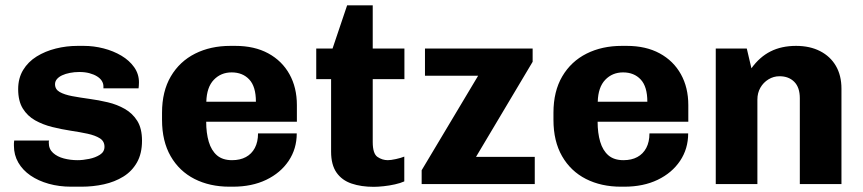

<svg xmlns="http://www.w3.org/2000/svg" viewBox="-20 -694 3255 724"><path d="M248.5 10Q203 10 163.8 -1Q124.5 -12 95 -32.2Q65.5 -52.5 49 -81Q32.5 -109.5 32.5 -144.5Q32.5 -150 32.5 -154Q32.5 -158 33.5 -164H165Q164 -161.5 164 -159.5Q164 -157.5 164 -155.5Q164 -132 180 -117.5Q196 -103 220.8 -96.5Q245.5 -90 272.5 -90Q292.5 -90 316 -94.8Q339.5 -99.5 356.8 -110.5Q374 -121.5 374 -140.5Q374 -161.5 356.5 -172.5Q339 -183.5 310 -189.8Q281 -196 246.2 -201.2Q211.5 -206.5 176.5 -215.2Q141.5 -224 112.5 -240.2Q83.5 -256.5 66 -284.8Q48.5 -313 48.5 -358Q48.5 -399 67.2 -430Q86 -461 118.2 -481Q150.5 -501 190.5 -511Q230.5 -521 272.5 -521H296Q333.5 -521 370.5 -511.5Q407.5 -502 437.8 -484Q468 -466 486 -440.5Q504 -415 504 -383.5Q504 -377.5 503.5 -371Q503 -364.5 502.5 -361H370V-368.5Q370 -379 364 -388.8Q358 -398.5 346 -406Q334 -413.5 317.2 -418Q300.5 -422.5 279 -422.5Q260.5 -422.5 243.8 -419.2Q227 -416 214.2 -410Q201.5 -404 194.5 -395.5Q187.5 -387 187.5 -376.5Q187.5 -357 205.2 -347Q223 -337 252.2 -331.5Q281.5 -326 316.8 -321.2Q352 -316.5 386.8 -308.2Q421.5 -300 450.8 -283.2Q480 -266.5 497.8 -238Q515.5 -209.5 515.5 -163.5Q515.5 -115 496.5 -81.5Q477.5 -48 445 -28Q412.5 -8 371.8 1Q331 10 287 10Z M845.5 10Q771 10 713.5 -19.2Q656 -48.5 623.5 -105Q591 -161.5 591 -242V-269Q591 -349.5 624.2 -406Q657.5 -462.5 715.8 -491.8Q774 -521 848.5 -521H867.5Q939.5 -521 991.5 -492.8Q1043.5 -464.5 1071.5 -414.2Q1099.5 -364 1099.5 -297.5V-235H757.5Q757.5 -192.5 767.2 -159.5Q777 -126.5 798.2 -108.2Q819.5 -90 855 -90Q885.5 -90 907.2 -101.8Q929 -113.5 941 -136.2Q953 -159 953 -191H1099Q1099 -133 1068.5 -87.5Q1038 -42 984 -16Q930 10 858 10ZM758 -310.5H945Q945 -367.5 920 -394.2Q895 -421 853.5 -421Q813 -421 786.2 -393Q759.5 -365 758 -310.5Z M1389 10.5Q1342 10.5 1305.8 -1.8Q1269.5 -14 1249 -43.2Q1228.5 -72.5 1228.5 -122V-395.5H1172.5V-511H1234L1289 -674H1385.5V-511H1505V-395.5H1385.5V-158.5Q1385.5 -114.5 1403.5 -102.2Q1421.5 -90 1442.5 -90Q1453.5 -90 1473 -94.2Q1492.5 -98.5 1504.5 -103.5V-10Q1490.5 -3.5 1469.2 1.2Q1448 6 1426.5 8.2Q1405 10.5 1389 10.5Z M1570 0V-52L1783 -408.5H1582.5V-511H1988.5V-461L1775 -102.5H1996.5V0Z M2321.5 10Q2247 10 2189.5 -19.2Q2132 -48.5 2099.5 -105Q2067 -161.5 2067 -242V-269Q2067 -349.5 2100.2 -406Q2133.5 -462.5 2191.8 -491.8Q2250 -521 2324.5 -521H2343.5Q2415.5 -521 2467.5 -492.8Q2519.5 -464.5 2547.5 -414.2Q2575.5 -364 2575.5 -297.5V-235H2233.5Q2233.5 -192.5 2243.2 -159.5Q2253 -126.5 2274.2 -108.2Q2295.5 -90 2331 -90Q2361.5 -90 2383.2 -101.8Q2405 -113.5 2417 -136.2Q2429 -159 2429 -191H2575Q2575 -133 2544.5 -87.5Q2514 -42 2460 -16Q2406 10 2334 10ZM2234 -310.5H2421Q2421 -367.5 2396 -394.2Q2371 -421 2329.5 -421Q2289 -421 2262.2 -393Q2235.5 -365 2234 -310.5Z M2679 0V-511H2796L2813.5 -436.5Q2844.5 -479.5 2885.8 -500.2Q2927 -521 2982 -521Q3034 -521 3072.5 -501.2Q3111 -481.5 3132 -445.5Q3153 -409.5 3153 -359.5V0H2996V-323.5Q2996 -364.5 2975 -385.5Q2954 -406.5 2919.5 -406.5Q2897 -406.5 2877.8 -394.8Q2858.5 -383 2847.2 -363.2Q2836 -343.5 2836 -318.5V0Z"/></svg>

Font: Chivo Medium
Style: Regular
Weight: 500
Designer: Hector Gatti
Foundry: Omnibus-Type
Version: Version 2.002